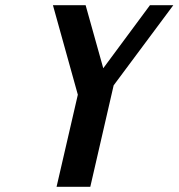

<svg xmlns="http://www.w3.org/2000/svg" viewBox="-20 -720 688 740"><path d="M378 -457 310 -700H184L280 -355L198 0H328L418 -391L648 -700H558Z"/></svg>

Font: Pfennig
Style: BoldItalic
Weight: 700
Italic angle: -13°
Version: Version 20100423